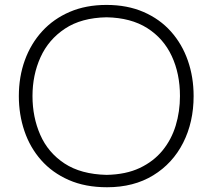

<svg xmlns="http://www.w3.org/2000/svg" viewBox="-20 -766 880 796"><path d="M421.9 -41Q315.4 -43.5 247.3 -88.4Q179.2 -133.3 147 -206.8Q114.7 -280.3 114.7 -367.7Q114.7 -455.1 147.9 -528.6Q181.2 -602.1 249.3 -647.2Q317.4 -692.4 421.9 -694.3Q522.9 -692.4 590.6 -649.4Q658.2 -606.4 692.1 -533.4Q726.1 -460.4 726.1 -367.7Q726.1 -303.7 708.5 -245.6Q690.9 -187.5 653.8 -142.1Q616.7 -96.7 559.3 -69.6Q502 -42.5 421.9 -41ZM423.8 10.3Q534.7 10.3 615.2 -39.1Q695.8 -88.4 739.3 -174.1Q782.7 -259.8 782.7 -367.7Q782.7 -446.3 758.8 -514.9Q734.9 -583.5 688.7 -635.3Q642.6 -687 575.2 -716.3Q507.8 -745.6 421.4 -745.6Q336.4 -745.6 269.3 -716.8Q202.1 -688 155 -636.5Q107.9 -585 83 -516.4Q58.1 -447.8 58.1 -367.7Q58.1 -291 81.3 -222.7Q104.5 -154.3 150.6 -102.1Q196.8 -49.8 265.1 -19.8Q333.5 10.3 423.8 10.3Z"/></svg>

Font: Pinar VF
Style: Regular
Weight: 300
Designer: Amin Abedi
Version: Version 2.000